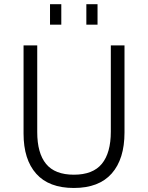

<svg xmlns="http://www.w3.org/2000/svg" viewBox="-20 -912 724 939"><path d="M224.6 -791.5V-891.6H279.8V-791.5ZM402.3 -791.5V-891.6H457V-791.5ZM341.3 7.3Q219.2 7.3 157.2 -62.3Q95.2 -131.8 95.2 -258.8V-689.9H162.1V-266.1Q162.1 -163.1 205.3 -110.4Q248.5 -57.6 341.3 -57.6Q434.6 -57.6 478.3 -111.1Q522 -164.6 522 -268.6V-689.9H588.9V-264.2Q588.9 -134.3 526.4 -63.5Q463.9 7.3 341.3 7.3Z"/></svg>

Font: HK Grotesk Legacy
Style: Regular
Weight: 400
Designer: Alfredo Marco Pradil
Foundry: Hanken Design Co.
Version: Version 2.022;PS 002.022;hotconv 1.0.88;makeotf.lib2.5.64775